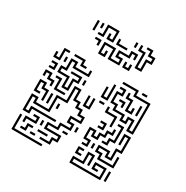

<svg xmlns="http://www.w3.org/2000/svg" viewBox="-170 -885 1003 1034"><g transform="rotate(30 331.5 -368.0)"><path d="M39 -444V-480H51V-456H69V-516H105V-504H81V-444ZM189 -474V-504H135V-516H201V-486H225V-474ZM579 -294V-354H561V-324H519V-354H459V-384H429V-456H459V-474H435V-486H471V-444H441V-396H471V-366H531V-336H549V-366H591V-306H609V-474H519V-504H435V-516H531V-486H621V-294ZM555 -504V-516H585V-504ZM159 -324V-384H99V-426H129V-486H171V-456H249V-480H261V-444H159V-474H141V-414H111V-396H171V-336H189V-396H219V-414H165V-426H231V-384H201V-324ZM99 -450V-480H111V-450ZM369 -384V-450H381V-396H399V-480H411V-384ZM519 -384V-444H489V-480H501V-456H531V-396H549V-420H561V-384ZM579 -390V-450H591V-390ZM45 -384V-396H69V-414H45V-426H81V-384ZM489 -390V-414H465V-426H501V-390ZM249 -390V-420H261V-390ZM375 -354V-366H405V-354ZM99 -300V-324H69V-354H51V-330H39V-366H81V-336H111V-300ZM129 -294V-354H105V-366H141V-306H195V-294ZM195 -24V-36H249V-66H279V-84H189V-126H249V-156H309V-174H279V-216H339V-234H309V-264H279V-294H249V-354H231V-264H171V-174H69V-204H51V-126H69V-156H225V-144H81V-114H39V-216H81V-186H159V-276H219V-366H261V-306H291V-276H321V-246H351V-204H291V-186H321V-144H261V-114H201V-96H291V-54H261V-24ZM309 -294V-360H321V-306H339V-360H351V-294ZM489 -270V-324H429V-360H441V-336H501V-270ZM99 -210V-264H69V-294H51V-246H75V-234H39V-306H81V-276H111V-210ZM495 -174V-186H519V-216H549V-294H525V-306H561V-204H531V-174ZM435 -234V-246H459V-264H435V-276H471V-234ZM519 -84V-114H489V-156H561V-126H579V-186H609V-264H591V-210H579V-276H621V-174H591V-114H549V-144H501V-126H531V-96H609V-150H621V-84ZM129 -210V-270H141V-210ZM405 -114V-126H429V-144H399V-216H441V-186H459V-216H489V-246H519V-270H531V-234H501V-204H471V-174H429V-204H411V-156H441V-114ZM189 -210V-240H201V-210ZM339 -150V-180H351V-150ZM459 -120V-150H471V-120ZM69 -60V-96H129V-114H105V-126H141V-84H81V-60ZM285 -114V-126H315V-114ZM159 -90V-120H171V-90ZM399 6V-36H459V-96H501V-30H489V-84H471V-24H411V-6H579V-54H531V-36H555V-24H519V-66H591V6ZM399 -54V-96H435V-84H411V-66H435V-54ZM39 6V-90H51V-6H225V6ZM75 -24V-36H99V-66H135V-54H111V-24ZM165 -54V-66H225V-54ZM609 0V-60H621V0ZM135 -24V-36H165V-24ZM185 -670V-682H209V-742H281V-670H239V-706H251V-682H269V-730H221V-670ZM449 -610V-700H419V-736H431V-712H461V-622H479V-682H509V-700H479V-730H455V-742H491V-712H521V-670H491V-610ZM149 -676V-736H161V-676ZM179 -706V-736H191V-706ZM389 -706V-736H401V-706ZM299 -670V-706H311V-682H365V-670ZM239 -580V-652H311V-592H359V-610H329V-652H389V-682H431V-646H419V-670H401V-640H341V-622H371V-580H299V-640H251V-592H269V-616H281V-580ZM209 -616V-640H185V-652H221V-616ZM389 -580V-616H401V-592H419V-616H431V-580Z"/></g></svg>

Font: Rubik Maze
Style: Regular
Weight: 400
Designer: Hubert and Fischer, NaN
Foundry: Hubert and Fischer, NaN
Version: Version 2.200